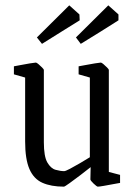

<svg xmlns="http://www.w3.org/2000/svg" viewBox="-20 -689 501 718"><path d="M219 9Q171 9 138.5 -5.5Q106 -20 90 -57Q74 -94 74 -160V-399L32 -411V-441Q38 -442 56 -445.5Q74 -449 92 -452Q110 -455 114 -455Q117 -455 124 -449Q131 -443 137.5 -436.5Q144 -430 144 -427V-157Q144 -104 157 -81.5Q170 -59 188 -54Q206 -49 220 -49Q225 -49 242 -58Q259 -67 279.5 -79Q300 -91 316 -101V-399L274 -411V-441Q280 -442 298.5 -445.5Q317 -449 335 -452Q353 -455 357 -455Q360 -455 367 -449Q374 -443 380.5 -436.5Q387 -430 387 -427V-46L429 -35V-5Q422 -4 404 -0.5Q386 3 368.5 6Q351 9 346 9Q342 9 330 -2.5Q318 -14 318 -18L319 -64Q303 -51 280.5 -34Q258 -17 240 -4Q222 9 219 9ZM282 -525 264 -549 385 -669 423 -635V-613Q393 -594 356.5 -571Q320 -548 282 -525ZM137 -525 118 -549 239 -669 277 -635 278 -613Q247 -594 210.5 -571Q174 -548 137 -525Z"/></svg>

Font: Grenze Gotisch Light
Style: Regular
Weight: 300
Designer: Renata Polastri
Foundry: Omnibus-Type
Version: Version 1.001